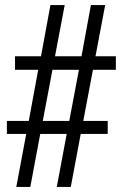

<svg xmlns="http://www.w3.org/2000/svg" viewBox="-20 -734 483 754"><path d="M44 0H99L138 -208H242L203 0H258L297 -208H403V-259H307L345 -460H435V-513H355L393 -714H337L300 -513H196L234 -714H178L141 -513H39V-460H130L93 -259H7V-208H83ZM148 -259 186 -460H290L252 -259Z"/></svg>

Font: Noto Serif Georgian ExtraCondensed
Style: Regular
Weight: 400
Width: 2
Designer: Monotype Design Team, Akaki Razmadze
Foundry: Google LLC
Version: Version 2.003